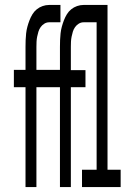

<svg xmlns="http://www.w3.org/2000/svg" viewBox="-20 -755 540 775"><path d="M83 0V-403H36V-473H83V-566Q83 -580 83.5 -593.5Q84 -607 85.5 -620.5Q87 -634 90.5 -647Q94 -660 99 -673Q104 -686 111 -697.5Q118 -709 128.5 -717.5Q139 -726 152 -730.5Q165 -735 178 -735H224V-665H178Q168 -665 159 -659.5Q150 -654 144 -645.5Q138 -637 135 -627Q132 -617 130 -607Q128 -597 127.5 -587Q127 -577 127 -566V-473H222V-566Q222 -580 222.5 -593.5Q223 -607 224.5 -620.5Q226 -634 229.5 -647Q233 -660 238 -673Q243 -686 250 -697.5Q257 -709 267.5 -717.5Q278 -726 291 -730.5Q304 -735 317 -735H414V-70H467V0H311V-70H370V-665H317Q307 -665 298 -659.5Q289 -654 283 -645.5Q277 -637 274 -627Q271 -617 269 -607Q267 -597 266.5 -587Q266 -577 266 -566V-472H325V-403H266V0H222V-403H127V0Z"/></svg>

Font: Iosevka Custom
Style: Regular
Weight: 400
Monospace: yes
Designer: Belleve Invis
Foundry: Belleve Invis
Version: Version 32.5.0; ttfautohint (v1.8.4)